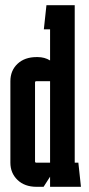

<svg xmlns="http://www.w3.org/2000/svg" viewBox="-20 -720 342 740"><path d="M121 0Q75 0 47.5 -26.5Q20 -53 20 -93V-407Q20 -448 47.5 -474Q75 -500 121 -500H125Q152 -500 173 -487V-607H149L159 -700H268V-93H282L292 0H173V-39L148 0ZM120 -407Q115 -407 115 -402V-98Q115 -93 120 -93H173V-407Z"/></svg>

Font: Karantina
Style: Regular
Weight: 400
Designer: Rony Koch
Foundry: Rony Koch
Version: Version 1.000; ttfautohint (v1.8.3)